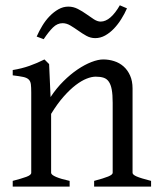

<svg xmlns="http://www.w3.org/2000/svg" viewBox="-20 -688 592 708"><path d="M327.1 0V-21Q362.3 -30.3 378.9 -37.1Q395.5 -43.9 395.5 -50.8V-309.1Q395.5 -338.9 392.1 -357.4Q388.7 -376 381.3 -386.7Q374 -397.5 362.1 -401.4Q350.1 -405.3 333 -405.3Q317.9 -405.3 299.3 -397.9Q280.8 -390.6 259.5 -374.5Q238.3 -358.4 215.1 -332.3Q191.9 -306.2 168.5 -268.1V-50.8Q168.5 -43.5 186.8 -35.6Q205.1 -27.8 236.8 -21V0H26.9V-21Q59.1 -29.3 77.1 -35.9Q95.2 -42.5 95.2 -50.8V-347.2Q95.2 -366.2 93.8 -377.4Q92.3 -388.7 85.7 -395Q79.1 -401.4 65.4 -404.3Q51.8 -407.2 26.9 -410.2V-429.7Q60.1 -435.1 88.4 -445.1Q116.7 -455.1 144 -468.8L161.1 -451.7L166.5 -330.1Q188 -362.8 213.9 -388.4Q239.7 -414.1 266.1 -431.9Q292.5 -449.7 317.1 -459.2Q341.8 -468.8 360.8 -468.8Q381.8 -468.8 401.4 -462.4Q420.9 -456.1 435.8 -442.9Q450.7 -429.7 459.7 -409.4Q468.8 -389.2 468.8 -361.8V-50.8Q468.8 -43.9 483.6 -37.4Q498.5 -30.8 537.1 -21V0ZM448.2 -657.2Q439.5 -637.2 427.2 -617.7Q415 -598.1 400.1 -582.5Q385.3 -566.9 367.7 -557.1Q350.1 -547.4 331.1 -547.4Q314 -547.4 298.6 -555.9Q283.2 -564.5 268.6 -575Q253.9 -585.4 239.5 -594Q225.1 -602.5 210.9 -602.5Q191.4 -602.5 175.3 -586.7Q159.2 -570.8 141.1 -543.5L115.2 -553.2Q124 -573.2 136 -593Q147.9 -612.8 163.1 -628.4Q178.2 -644 195.6 -653.8Q212.9 -663.6 231.9 -663.6Q250.5 -663.6 267.1 -655Q283.7 -646.5 298.3 -636Q313 -625.5 326.2 -616.9Q339.4 -608.4 351.1 -608.4Q369.6 -608.4 387.5 -624Q405.3 -639.6 421.9 -668.5L448.2 -657.2Z"/></svg>

Font: Gentium
Style: Regular
Weight: 400
Designer: J. Victor Gaultney
Version: Version 1.03; 2011; OFL 1.1 release